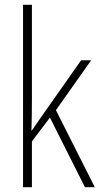

<svg xmlns="http://www.w3.org/2000/svg" viewBox="-20 -780 419 800"><path d="M113 -370Q113 -334 112.5 -302Q112 -270 111 -235H112Q124 -252 132.5 -265Q141 -278 152 -293L318 -529H360L213 -321L375 0H334L188 -290L113 -191V0H76V-760H113Z"/></svg>

Font: Noto Sans Telugu Condensed ExtraLight
Style: Regular
Weight: 200
Width: 3
Designer: Jelle Bosma - Monotype Design Team
Foundry: Monotype Imaging Inc.
Version: Version 2.005; ttfautohint (v1.8.4.7-5d5b)